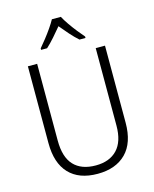

<svg xmlns="http://www.w3.org/2000/svg" viewBox="-137 -1104 917 1140"><g transform="rotate(-15 321.0 -534.5)"><path d="M558 -306Q558 -183 495 -119.5Q432 -56 320 -56Q206 -56 145 -120.5Q84 -185 84 -308V-780H141V-308Q141 -206 187.5 -156.5Q234 -107 322 -107Q407 -107 454 -156.5Q501 -206 501 -304V-780H558ZM349 -1013Q361 -990 380.5 -962Q400 -934 421 -907.5Q442 -881 458 -863V-854H421Q396 -876 370 -905.5Q344 -935 321 -963Q298 -935 272 -905.5Q246 -876 222 -854H185V-863Q202 -883 223 -909.5Q244 -936 263 -963.5Q282 -991 294 -1013Z"/></g></svg>

Font: Noto Sans Malayalam UI SemiCondensed Light
Style: Regular
Weight: 300
Width: 4
Designer: Jelle Bosma - Monotype Design Team
Foundry: Monotype Imaging Inc.
Version: Version 2.104; ttfautohint (v1.8.4.7-5d5b)